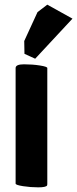

<svg xmlns="http://www.w3.org/2000/svg" viewBox="-20 -788 331 824"><path d="M47 0V-496Q47 -512 83 -512Q119 -512 151 -507Q183 -502 183 -496V0Q183 6 182 8Q177 16 144 16Q111 16 79 11Q47 6 47 0ZM131 -536 85 -557 84 -612 141 -736 183 -768 291 -708Z"/></svg>

Font: Chau Philomene One
Style: Regular
Weight: 400
Designer: Vicente Lamonaca
Foundry: TipoType
Version: Version 1.002